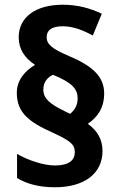

<svg xmlns="http://www.w3.org/2000/svg" viewBox="-20 -785 510 811"><path d="M51 -393C51 -308 104 -269 202 -225C280 -189 296 -174 296 -142C296 -109 272 -86 212 -86C165 -86 98 -108 52 -135V-33C95 -7 148 6 212 6C340 6 413 -55 413 -147C413 -197 390 -234 351 -262C390 -289 420 -327 420 -390C420 -461 372 -506 270 -549C201 -578 177 -598 177 -628C177 -657 198 -674 245 -674C288 -674 330 -658 372 -635L410 -727C361 -750 309 -765 245 -765C129 -765 59 -711 59 -628C59 -578 83 -541 128 -511C86 -486 51 -447 51 -393ZM163 -407C163 -438 181 -459 204 -469C285 -436 308 -409 308 -369C308 -338 293 -318 276 -304L254 -315C189 -346 163 -370 163 -407Z"/></svg>

Font: Noto Sans Myanmar UI SemiCondensed
Style: Bold
Weight: 700
Width: 4
Designer: Monotype Design Team
Foundry: Monotype Imaging Inc.
Version: Version 2.103